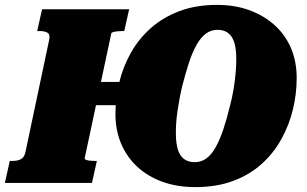

<svg xmlns="http://www.w3.org/2000/svg" viewBox="-60 -748 1255 785"><path d="M204 -413H575L555 -318H183ZM-40 0 -20 -90H-9Q11 -90 25 -97Q39 -104 44 -126L141 -585Q146 -607 134.5 -614Q123 -621 103 -621H92L112 -710H468L448 -621H440Q431 -621 420.5 -620Q410 -619 403 -617Q396 -615 395 -611L286 -100Q286 -97 292 -94.5Q298 -92 308.5 -91Q319 -90 328 -90H336L316 0ZM738 17Q665 17 605 -4.5Q545 -26 502 -65.5Q459 -105 435.5 -160Q412 -215 412 -282Q412 -347 427.5 -411Q443 -475 475 -532Q507 -589 556.5 -633Q606 -677 673.5 -702.5Q741 -728 827 -728Q901 -728 960.5 -706Q1020 -684 1063.5 -644.5Q1107 -605 1130 -550.5Q1153 -496 1153 -429Q1153 -364 1137.5 -300Q1122 -236 1090 -178.5Q1058 -121 1009 -77Q960 -33 892.5 -8Q825 17 738 17ZM829 -626Q802 -626 781 -610Q760 -594 743 -563.5Q726 -533 712 -490Q698 -447 684 -392Q678 -366 673.5 -341Q669 -316 665.5 -292.5Q662 -269 660.5 -247Q659 -225 659 -205Q659 -172 664 -149Q669 -126 679 -112Q689 -98 703.5 -91.5Q718 -85 736 -85Q763 -85 784 -100.5Q805 -116 822 -146.5Q839 -177 853.5 -220.5Q868 -264 881 -318Q888 -345 892.5 -370Q897 -395 900 -418.5Q903 -442 904.5 -464Q906 -486 906 -506Q906 -539 901 -562Q896 -585 886 -599Q876 -613 862 -619.5Q848 -626 829 -626Z"/></svg>

Font: Roboto Serif Black
Style: Italic
Weight: 900
Italic angle: -10°
Version: Version 1.008